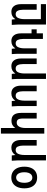

<svg xmlns="http://www.w3.org/2000/svg" viewBox="1582 -2412 1036 4240"><g transform="rotate(-90 2100.0 -292.0)"><path d="M61 -273Q61 -362 90.2 -426.8Q119.5 -491.5 173.2 -525.8Q227 -560 300 -560Q373 -560 426.8 -525.8Q480.5 -491.5 509.8 -426.8Q539 -362 539 -273Q539 -186.5 511.5 -122.8Q484 -59 430.2 -24.5Q376.5 10 300 10Q223.5 10 169.8 -24.5Q116 -59 88.5 -122.5Q61 -186 61 -273ZM416.5 -273Q416.5 -328.5 402.5 -369.2Q388.5 -410 362 -432Q335.5 -454 299.5 -454Q263.5 -454 237.2 -432.2Q211 -410.5 197.2 -369.8Q183.5 -329 183.5 -273Q183.5 -190 213.8 -143Q244 -96 299 -96Q336 -96 362.2 -117.5Q388.5 -139 402.5 -178.8Q416.5 -218.5 416.5 -273Z M672 -525.5 670 -550H788L796.5 -470Q824.5 -515 864.8 -537Q905 -559 960.5 -559Q1041 -559 1084.8 -503Q1128.5 -447 1128.5 -346V0H1004.5V-306Q1004.5 -372 983.2 -418Q962 -464 906.5 -464Q848 -464 822.8 -408.5Q797.5 -353 797.5 -274V205.5H677.5V-422Q677.5 -464 672 -525.5Z M1270 -790H1393V-473Q1424.5 -517.5 1462.8 -537.2Q1501 -557 1550 -557Q1645.5 -557 1686.2 -502.2Q1727 -447.5 1727 -342V0H1603V-287Q1603 -342 1596 -374.8Q1589 -407.5 1569.2 -424.2Q1549.5 -441 1512 -441Q1454 -441 1423.5 -387.8Q1393 -334.5 1393 -246V168H1270Z M1872 -525.5 1870 -550H1988L1996.5 -470Q2024.5 -515 2064.8 -537Q2105 -559 2160.5 -559Q2241 -559 2284.8 -503Q2328.5 -447 2328.5 -346V0H2204.5V-306Q2204.5 -372 2183.2 -418Q2162 -464 2106.5 -464Q2048 -464 2022.8 -408.5Q1997.5 -353 1997.5 -274V0H1877.5V-422Q1877.5 -464 1872 -525.5Z M2472 -525.5 2470 -550H2588L2596.5 -470Q2624.5 -515 2664.8 -537Q2705 -559 2760.5 -559Q2841 -559 2884.8 -503Q2928.5 -447 2928.5 -346V0H2804.5V-306Q2804.5 -372 2783.2 -418Q2762 -464 2706.5 -464Q2648 -464 2622.8 -408.5Q2597.5 -353 2597.5 -274V205.5H2477.5V-422Q2477.5 -464 2472 -525.5Z M3027 -525.5 3025 -550H3143L3151.5 -470Q3179.5 -515 3219.8 -537Q3260 -559 3315.5 -559Q3396 -559 3439.8 -503Q3483.5 -447 3483.5 -346V-113H3572V0H3483.5V137.5H3359.5V-306Q3359.5 -372 3338.2 -418Q3317 -464 3261.5 -464Q3203 -464 3177.8 -408.5Q3152.5 -353 3152.5 -274V0H3032.5V-422Q3032.5 -464 3027 -525.5Z M3672 -525.5 3670 -550H3788L3796.5 -470Q3824.5 -515 3864.8 -537Q3905 -559 3960.5 -559Q4041 -559 4084.8 -503Q4128.5 -447 4128.5 -346V0H4004.5V-306Q4004.5 -372 3983.2 -418Q3962 -464 3906.5 -464Q3848 -464 3822.8 -408.5Q3797.5 -353 3797.5 -274V92.5H4128.5V205.5H3677.5V-422Q3677.5 -464 3672 -525.5Z"/></g></svg>

Font: JuliaMono
Style: Bold
Weight: 700
Monospace: yes
Designer: cormullion
Foundry: corm
Version: Version 0.055; ttfautohint (v1.8.4)